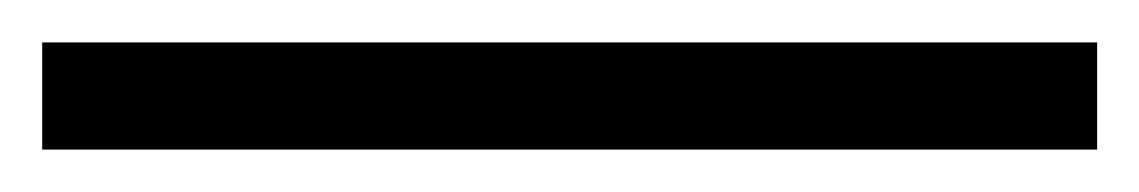

<svg xmlns="http://www.w3.org/2000/svg" viewBox="-20 16 540 91"><path d="M0 86.9H500V36.1H0Z"/></svg>

Font: BatangChe
Style: Regular
Weight: 400
Monospace: yes
Version: Version 2.21